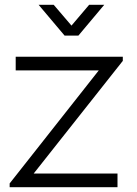

<svg xmlns="http://www.w3.org/2000/svg" viewBox="-20 -775 568 795"><path d="M349 -755 276 -669 202.5 -755H140L247.5 -627.5H304.5L411.5 -755ZM466.5 0V-56.5H119.5L488.5 -523V-540H45V-483.5H389L20 -15.5V0Z"/></svg>

Font: Hauora Light
Style: Regular
Weight: 300
Designer: Wayne Shih
Foundry: WCYS
Version: Version 1.001;hotconv 1.0.109;makeotfexe 2.5.65596